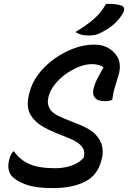

<svg xmlns="http://www.w3.org/2000/svg" viewBox="-20 -949 657 985"><path d="M461 -720Q498 -720 522 -709.5Q546 -699 564 -681Q588 -657 593 -628.5Q598 -600 590 -570Q577 -525 568.5 -498.5Q560 -472 556 -437Q541 -430 518 -430Q480 -430 466 -449Q452 -468 461 -498Q469 -527 483.5 -553Q498 -579 511 -604Q488 -620 451 -620Q420 -620 384.5 -606Q349 -592 316.5 -568.5Q284 -545 260.5 -515Q237 -485 229 -453L227 -442Q221 -416 236 -390Q251 -364 309 -341L391 -308Q446 -286 472.5 -256.5Q499 -227 504.5 -196Q510 -165 503 -138L500 -126Q481 -50 416 -17Q351 16 251 16Q163 16 114 -2Q65 -20 42 -44Q29 -58 24.5 -78.5Q20 -99 26 -125Q29 -140 34.5 -151.5Q40 -163 47 -172H52Q82 -129 130.5 -107.5Q179 -86 264 -86Q311 -86 350 -100.5Q389 -115 410 -141L411 -148Q417 -177 399 -198.5Q381 -220 341 -237L260 -270Q194 -297 162.5 -327.5Q131 -358 125 -391Q119 -424 127 -457L131 -473Q143 -523 176.5 -567.5Q210 -612 257 -646Q304 -680 357 -700Q410 -720 461 -720ZM524 -929Q572 -931 604 -920Q615 -916 616.5 -905Q618 -894 611 -882Q592 -849 564 -824.5Q536 -800 499 -782Q483 -773 468 -770Q453 -767 433 -767Q411 -767 395.5 -771.5Q380 -776 367 -785Q422 -817 460.5 -850.5Q499 -884 524 -929Z"/></svg>

Font: Recursive Mn Csl St Med
Style: Italic
Weight: 500
Italic angle: -15°
Monospace: yes
Version: Version 1.079;hotconv 1.0.112;makeotfexe 2.5.65598; ttfautoh